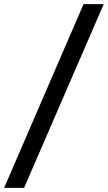

<svg xmlns="http://www.w3.org/2000/svg" viewBox="-84 -828 524 933"><path d="M420 -808 33 85H-64L322 -808Z"/></svg>

Font: Bitter
Style: Bold Italic
Weight: 700
Italic angle: -9°
Designer: Sol Matas, and Bitter project Authors
Foundry: Sol Matas
Version: Version 2.001